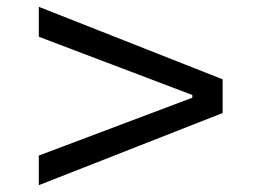

<svg xmlns="http://www.w3.org/2000/svg" viewBox="-20 -643 760 564"><path d="M94 -99V-186L545 -356V-364L94 -535V-623L634 -410V-311Z"/></svg>

Font: Mona Sans Expanded
Style: Regular
Weight: 400
Width: 7
Designer: Deni Anggara
Foundry: GitHub
Version: Version 2.000